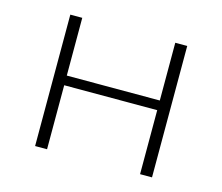

<svg xmlns="http://www.w3.org/2000/svg" viewBox="-74 -557 755 652"><g transform="rotate(15 303.5 -231.0)"><path d="M467 0V-462H509V0ZM98 0V-462H140V0ZM112 -225V-259H494V-225Z"/></g></svg>

Font: Ysabeau SC ExtraLight
Style: Regular
Weight: 250
Designer: Christian Thalmann (Catharsis Fonts)
Version: Version 2.001;gftools[0.9.30]; featfreeze: smcp